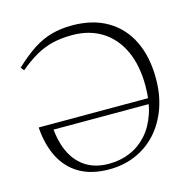

<svg xmlns="http://www.w3.org/2000/svg" viewBox="-104 -798 905 910"><g transform="rotate(-15 348.5 -342.5)"><path d="M90.5 -240.5 114.5 -253Q120 -177.5 146.2 -124.8Q172.5 -72 218.2 -44Q264 -16 328 -16Q384.5 -16 432.2 -36.2Q480 -56.5 515.5 -96Q551 -135.5 570.5 -193.8Q590 -252 590 -328Q590 -430 556.2 -502Q522.5 -574 461 -612.2Q399.5 -650.5 315.5 -650.5Q262 -650.5 219 -640Q176 -629.5 136.5 -607Q97 -584.5 53.5 -548L41 -564.5Q92.5 -613 136.8 -641.5Q181 -670 226.8 -682.5Q272.5 -695 327 -695Q428 -695 499.5 -653.2Q571 -611.5 609 -534Q647 -456.5 647 -349Q647 -268.5 623 -202.8Q599 -137 555.8 -89.2Q512.5 -41.5 453 -15.8Q393.5 10 323 10Q237 10 178.5 -23.8Q120 -57.5 88 -120Q56 -182.5 50 -268.5H609.5V-240.5Z"/></g></svg>

Font: Newsreader 36pt Light
Style: Regular
Weight: 300
Designer: Hugues Gentile
Foundry: Production Type
Version: Version 1.003